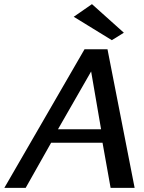

<svg xmlns="http://www.w3.org/2000/svg" viewBox="-20 -907 694 927"><path d="M1 0H104L227 -218H475L514 0H630L499 -669H388ZM260 -283 420 -562 468 -283ZM336 -826 520 -713 578 -749 424 -887Z"/></svg>

Font: KpSans
Style: BoldItalic
Weight: 700
Italic angle: -11°
Version: Version 0.66